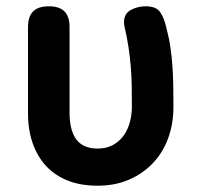

<svg xmlns="http://www.w3.org/2000/svg" viewBox="-20 -580 640 610"><path d="M69 -494Q69 -527 85 -543.5Q101 -560 135 -560Q169 -560 185 -543.5Q201 -527 201 -494V-221Q201 -197 205.5 -176.5Q210 -156 220 -140.5Q230 -125 247.5 -116.5Q265 -108 290 -108Q319 -108 340 -120Q361 -132 374 -151Q387 -170 393 -193.5Q399 -217 399 -241Q399 -275 398.5 -306.5Q398 -338 395.5 -368Q393 -398 388.5 -428.5Q384 -459 376 -494Q375 -498 374.5 -501.5Q374 -505 374 -509Q374 -537 396 -548.5Q418 -560 442 -560Q476 -560 488.5 -542Q501 -524 508 -494Q517 -460 521.5 -429Q526 -398 528 -367.5Q530 -337 530.5 -305.5Q531 -274 531 -240Q531 -187 514.5 -141.5Q498 -96 466.5 -62.5Q435 -29 390.5 -9.5Q346 10 290 10Q237 10 196 -6Q155 -22 127 -52Q99 -82 84 -124.5Q69 -167 69 -220Z"/></svg>

Font: Maple Mono
Style: Bold
Weight: 700
Monospace: yes
Designer: subframe7536
Version: Version 7.200